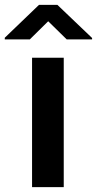

<svg xmlns="http://www.w3.org/2000/svg" viewBox="-63 -764 396 784"><path d="M197.3 -528.3V0H67.9V-528.3ZM171.4 -744.1 313 -608.9V-603H209.5L133.8 -677.2L58.6 -603H-43.5V-609.9L96.2 -744.1Z"/></svg>

Font: Vazirmatn RD FD SemiBold
Style: Regular
Weight: 600
Designer: Saber Rastikerdar
Foundry: Saber Rastikerdar
Version: Version 33.003